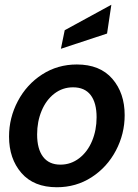

<svg xmlns="http://www.w3.org/2000/svg" viewBox="-20 -777 578 807"><path d="M18 -203Q18 -282 55 -352Q92 -422 157 -464Q222 -506 303 -506Q400 -506 452 -446Q504 -386 504 -293Q504 -214 467 -144Q430 -74 365 -32Q300 10 219 10Q122 10 70 -50Q18 -110 18 -203ZM386 -284Q386 -345 361 -377.5Q336 -410 287 -410Q243 -410 208.5 -383.5Q174 -357 155 -311.5Q136 -266 136 -212Q136 -151 161 -118Q186 -85 234 -85Q278 -85 313 -112Q348 -139 367 -184.5Q386 -230 386 -284ZM252 -650 448 -757 430 -636 236 -572Z"/></svg>

Font: Cabin SemiBold
Style: Italic
Weight: 600
Italic angle: -7°
Designer: Pablo Impallari
Foundry: Pablo Impallari. http://www.impallari.com Igino Marini. http://www.ikern.com
Version: Version 2.200